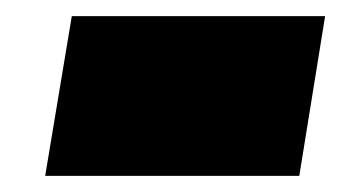

<svg xmlns="http://www.w3.org/2000/svg" viewBox="-20 -438 446 238"><path d="M36 -220 69 -418H383L351 -220Z"/></svg>

Font: Georama Extended Black
Style: Italic
Weight: 900
Width: 7
Italic angle: -9°
Designer: Jean-Baptiste Levee
Foundry: Production Type
Version: Version 1.000